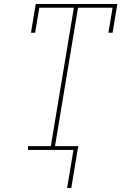

<svg xmlns="http://www.w3.org/2000/svg" viewBox="-20 -755 640 967"><path d="M318 192 350 0H121V-19H236L352 -716H178L157 -590H136L160 -735H571L547 -590H526L547 -716H373L257 -19H374L339 192Z"/></svg>

Font: Iosevka Slab ThExObl
Style: Regular
Weight: 100
Width: 7
Italic angle: -9°
Monospace: yes
Designer: Belleve Invis
Foundry: Belleve Invis
Version: Version 11.1.1; ttfautohint (v1.8.3)